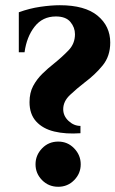

<svg xmlns="http://www.w3.org/2000/svg" viewBox="-20 -700 442 735"><path d="M288 -190Q232 -186 188 -196.5Q144 -207 118.5 -235Q93 -263 93 -309Q93 -345 107 -371Q121 -397 142.5 -418Q164 -439 187 -457Q218 -482 242.5 -507.5Q267 -533 267 -569Q267 -595 249.5 -616Q232 -637 194 -637Q143 -637 112.5 -598Q82 -559 74 -500H52V-653Q93 -668 134.5 -674Q176 -680 209 -680Q305 -680 353.5 -640Q402 -600 402 -537Q402 -485 373 -449.5Q344 -414 305 -385Q274 -361 248 -336.5Q222 -312 222 -282Q222 -256 242.5 -237Q263 -218 288 -218ZM203 15Q166 15 141 -10.5Q116 -36 116 -71Q116 -106 141 -132Q166 -158 203 -158Q239 -158 264 -132Q289 -106 289 -71Q289 -36 264 -10.5Q239 15 203 15Z"/></svg>

Font: Bona Nova SC
Style: Bold
Weight: 700
Designer: Mateusz Machalski
Foundry: Capitalics
Version: Version 4.001; ttfautohint (v1.8.4.7-5d5b)